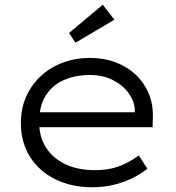

<svg xmlns="http://www.w3.org/2000/svg" viewBox="-20 -779 740 809"><path d="M368 10Q281 10 212.5 -24Q144 -58 106 -119Q68 -180 68 -259Q68 -322 90 -371.5Q112 -421 151.5 -458Q191 -495 244.5 -515Q298 -535 359 -535Q418 -535 467 -516.5Q516 -498 552 -464Q588 -430 607 -384Q626 -338 624 -282L623 -243H129L118 -306H566L548 -293V-317Q546 -353 522 -386.5Q498 -420 456 -441.5Q414 -463 359 -463Q297 -463 248.5 -441.5Q200 -420 172.5 -376Q145 -332 145 -264Q145 -202 174 -157Q203 -112 255.5 -87Q308 -62 381 -62Q435 -62 478 -77Q521 -92 565 -124L601 -68Q575 -47 539 -29Q503 -11 460 -0.5Q417 10 368 10ZM298 -599 271 -640 413 -759 462 -696Z"/></svg>

Font: Lexend Exa Light
Style: Regular
Weight: 300
Designer: Bonnie Shaver-Troup, Thomas Jockin
Foundry: Lexend
Version: Version 1.007